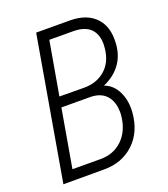

<svg xmlns="http://www.w3.org/2000/svg" viewBox="-131 -805 787 899"><g transform="rotate(-20 262.0 -355.5)"><path d="M153.3 -392.6 276.4 -391.6Q339.4 -391.6 381.3 -428.2Q423.3 -464.8 430.2 -530.8Q431.6 -542 431.6 -552.7Q431.6 -596.7 410.2 -623Q383.8 -656.2 323.2 -657.7L199.7 -658.2ZM144.5 -341.3 94.2 -51.8 233.9 -51.3Q299.8 -51.3 342.8 -92.8Q385.7 -134.3 394 -203.6Q395.5 -215.3 395.5 -226.6Q395.5 -271 375 -300.8Q349.6 -337.9 294.4 -340.8ZM30.3 0 153.3 -710.9 324.7 -710.4Q408.2 -709 451.2 -661.1Q487.8 -620.6 487.3 -553.7Q487.3 -541.5 486.3 -528.8Q481 -471.7 449.7 -431.4Q418.5 -391.1 366.7 -369.1Q409.7 -353.5 431.6 -308.6Q449.7 -272 449.7 -225.1Q449.7 -214.8 448.7 -204.1Q440.9 -110.4 382.1 -55.2Q323.2 0 233.9 0Z"/></g></svg>

Font: MAUL Condensed Light Italic
Style: Light Italic
Weight: 300
Italic angle: -12°
Designer: MAUL
Version: Version 1.0; 2020; ttfautohint (v1.8.3)